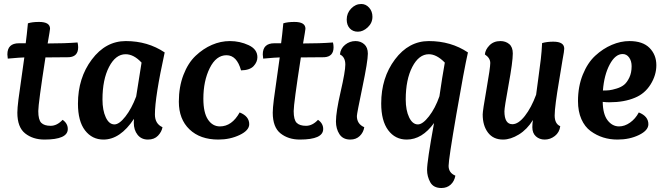

<svg xmlns="http://www.w3.org/2000/svg" viewBox="-20 -690 3340 963"><path d="M75 -473H109Q110 -479 114.5 -519Q119 -559 120 -573Q141 -580 176 -580Q231 -580 231 -546Q231 -541 219 -472Q304 -472 369 -477Q372 -465 372 -453Q372 -406 326 -403Q295 -402 208 -402Q172 -170 172 -133Q172 -89 187 -74Q202 -59 234 -59Q266 -59 294 -89Q320 -71 320 -43Q320 10 203 10Q145 10 106 -21Q67 -52 67 -125Q67 -147 72.5 -191Q78 -235 88 -302Q98 -369 102 -402Q85 -402 19 -396Q17 -410 17 -417Q17 -473 75 -473Z M652 -94Q583 10 499 10Q442 10 406.5 -36Q371 -82 371 -170Q371 -299 440.5 -391.5Q510 -484 611 -484Q721 -484 806 -427Q757 -203 757 -116Q757 -69 795 -52Q791 -29 772.5 -9.5Q754 10 722 10Q689 10 670 -14Q651 -38 651 -75Q651 -88 652 -94ZM663 -206 690 -376Q651 -418 610 -418Q560 -418 527 -354.5Q494 -291 494 -191Q494 -137 510.5 -101.5Q527 -66 554 -66Q578 -66 609 -105.5Q640 -145 663 -206Z M1189 -337Q1168 -413 1116 -413Q1064 -413 1032 -348.5Q1000 -284 1000 -195Q1000 -125 1023 -90.5Q1046 -56 1083 -56Q1143 -56 1182 -126Q1230 -107 1230 -67Q1230 -36 1182 -13Q1134 10 1075 10Q984 10 930.5 -41Q877 -92 877 -180Q877 -254 900 -314Q923 -374 961 -410Q999 -446 1043 -465Q1087 -484 1133 -484Q1183 -484 1227 -463.5Q1271 -443 1271 -403Q1271 -379 1252 -358.5Q1233 -338 1189 -337Z M1356 -473H1390Q1391 -479 1395.5 -519Q1400 -559 1401 -573Q1422 -580 1457 -580Q1512 -580 1512 -546Q1512 -541 1500 -472Q1585 -472 1650 -477Q1653 -465 1653 -453Q1653 -406 1607 -403Q1576 -402 1489 -402Q1453 -170 1453 -133Q1453 -89 1468 -74Q1483 -59 1515 -59Q1547 -59 1575 -89Q1601 -71 1601 -43Q1601 10 1484 10Q1426 10 1387 -21Q1348 -52 1348 -125Q1348 -147 1353.5 -191Q1359 -235 1369 -302Q1379 -369 1383 -402Q1366 -402 1300 -396Q1298 -410 1298 -417Q1298 -473 1356 -473Z M1775 -531Q1750 -531 1734.5 -547.5Q1719 -564 1719 -592Q1719 -624 1741 -647Q1763 -670 1792 -670Q1815 -670 1831.5 -651.5Q1848 -633 1848 -606Q1848 -575 1824.5 -553Q1801 -531 1775 -531ZM1712 -366Q1712 -404 1685 -417Q1688 -447 1711 -465.5Q1734 -484 1763 -484Q1789 -484 1807 -468Q1825 -452 1825 -421Q1825 -383 1797.5 -251.5Q1770 -120 1770 -108Q1770 -68 1807 -52Q1803 -26 1784.5 -8Q1766 10 1737 10Q1700 10 1682.5 -17Q1665 -44 1665 -81Q1665 -128 1688.5 -230Q1712 -332 1712 -366Z M2184 -207Q2198 -304 2211 -376Q2170 -418 2131 -418Q2081 -418 2048 -354.5Q2015 -291 2015 -191Q2015 -137 2032 -101.5Q2049 -66 2076 -66Q2100 -66 2131.5 -106.5Q2163 -147 2184 -207ZM2327 -427Q2308 -343 2269 -117Q2230 109 2230 142Q2230 177 2264 191Q2259 219 2240.5 236Q2222 253 2194 253Q2154 253 2138 224Q2122 195 2122 162Q2122 119 2157 -73Q2097 10 2020 10Q1962 10 1927 -37Q1892 -84 1892 -171Q1892 -300 1961 -392Q2030 -484 2131 -484Q2242 -484 2327 -427Z M2552 -422Q2552 -380 2531 -265.5Q2510 -151 2510 -132Q2510 -67 2550 -67Q2580 -67 2612.5 -108.5Q2645 -150 2669 -215Q2672 -240 2680 -297Q2688 -354 2692.5 -393Q2697 -432 2699 -474Q2724 -481 2755 -481Q2810 -481 2810 -446Q2810 -440 2808 -427Q2806 -414 2801 -387Q2796 -360 2793 -338Q2793 -336 2783.5 -280.5Q2774 -225 2768 -179.5Q2762 -134 2762 -111Q2762 -69 2790 -57Q2786 -26 2763 -8Q2740 10 2712 10Q2686 10 2668 -6Q2650 -22 2650 -52Q2650 -70 2653 -88Q2624 -41 2582.5 -15.5Q2541 10 2503 10Q2454 10 2427.5 -25Q2401 -60 2401 -116Q2401 -134 2420 -242Q2439 -350 2439 -374Q2439 -399 2412 -417Q2414 -441 2435 -462.5Q2456 -484 2490 -484Q2516 -484 2534 -469Q2552 -454 2552 -422Z M3003 -179Q3004 -117 3027.5 -86.5Q3051 -56 3085 -56Q3113 -56 3140 -75Q3167 -94 3184 -126Q3232 -107 3232 -67Q3232 -36 3185 -13Q3138 10 3077 10Q3039 10 3005.5 -0.5Q2972 -11 2942.5 -32.5Q2913 -54 2896 -92.5Q2879 -131 2879 -183Q2879 -256 2903 -315.5Q2927 -375 2965.5 -410.5Q3004 -446 3048.5 -465Q3093 -484 3137 -484Q3204 -484 3238 -449.5Q3272 -415 3272 -363Q3272 -313 3243 -266.5Q3214 -220 3165 -200Q3111 -177 3036 -177Q3021 -177 3003 -179ZM3148 -358Q3148 -384 3135.5 -401.5Q3123 -419 3103 -419Q3066 -419 3038 -366.5Q3010 -314 3004 -236Q3023 -236 3036.5 -237.5Q3050 -239 3073 -246Q3096 -253 3110.5 -265Q3125 -277 3136.5 -301Q3148 -325 3148 -358Z"/></svg>

Font: Overlock
Style: Bold Italic
Weight: 700
Version: Version 1.001